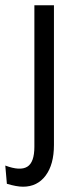

<svg xmlns="http://www.w3.org/2000/svg" viewBox="-50 -548 291 726"><path d="M37 158Q13 158 -24 147L-30 78Q26 99 53 82.5Q80 66 80 7V-528H154V0Q154 74 122.5 116Q91 158 37 158Z"/></svg>

Font: Bricolage Grotesque 10pt Condensed Light
Style: Regular
Weight: 300
Width: 3
Designer: Mathieu Triay
Foundry: Atelier Triay
Version: Version 1.000; ttfautohint (v1.8.4.7-5d5b);gftools[0.9.32]